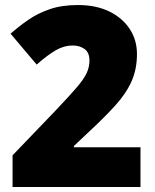

<svg xmlns="http://www.w3.org/2000/svg" viewBox="-20 -837 618 764"><path d="M200 -396Q254 -453 283.5 -487Q313 -521 324.5 -545.5Q336 -570 336 -596Q336 -628 316.5 -642Q297 -656 269 -656Q235 -656 202 -637Q169 -618 126 -580L22 -703Q55 -732 92.5 -758Q130 -784 178 -800.5Q226 -817 290 -817Q362 -817 414.5 -791.5Q467 -766 496 -722Q525 -678 525 -622Q525 -562 503.5 -513.5Q482 -465 438.5 -417Q395 -369 328 -307L274 -256V-251H539V-93H30V-219Z"/></svg>

Font: Noto Sans Oriya UI Blk
Style: Regular
Weight: 900
Designer: Amélie Bonet and Sol Matas
Foundry: Google LLC
Version: Version 2.000